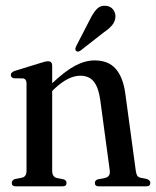

<svg xmlns="http://www.w3.org/2000/svg" viewBox="-20 -657 550 677"><path d="M164 -425V-363.5Q209.5 -406.5 244.8 -425.2Q280 -444 314 -444Q362.5 -444 388.5 -413.8Q414.5 -383.5 422 -326L458.5 -57Q460 -44.5 463.5 -38.2Q467 -32 477 -30L499 -25.5Q510 -21 510 -12Q510 0 495.5 0H328Q314.5 0 314.5 -12Q314.5 -21 324.5 -24.5L350 -29.5Q370 -34 367 -56L333.5 -304.5Q327.5 -348 311 -369Q294.5 -390 263 -390Q220.5 -390 171 -343L164 -336V-55Q164 -33.5 180 -29.5L205 -24.5Q214.5 -21 214.5 -12Q214.5 0 201 0H35.5Q21.5 0 21.5 -12Q21.5 -21 32 -25.5L57.5 -30.5Q73.5 -34 73.5 -54.5V-363Q73.5 -378 62 -380.5L28.5 -381Q18 -384 18 -392.5Q18 -402 32 -407L124.5 -435.5Q141 -441 149.5 -441Q164 -441 164 -425ZM296 -586Q308 -611 321 -624.8Q334 -638.5 353.5 -636.5Q370.5 -635 379.2 -622.8Q388 -610.5 387 -596.5Q385.5 -580 374.5 -567.2Q363.5 -554.5 345.5 -542.5L263 -478Q253.5 -472 248 -478Q243 -483 248.5 -494Z"/></svg>

Font: Fraunces 144pt Soft
Style: Regular
Weight: 400
Version: Version 1.000;[0bf87f6ff]